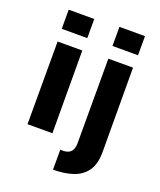

<svg xmlns="http://www.w3.org/2000/svg" viewBox="-160 -797 910 1089"><g transform="rotate(20 295.0 -252.0)"><path d="M68.6 0V-499H217.6L219 0ZM66 -574.7V-690.1H220.2V-574.7ZM292.7 193V72.1Q319.9 74.6 337.6 68Q355.2 61.4 363.8 45.2Q372.3 29 372.3 4V-506H521.3L522.7 3.8Q522.7 76.3 492.9 117.7Q463 159.1 410.9 176.1Q358.7 193 292.7 193ZM369.7 -581.7V-697.1H523.9V-581.7Z"/></g></svg>

Font: Maven Pro
Style: Regular
Weight: 400
Designer: Joe Prince
Foundry: Joe Prince
Version: Version 2.103